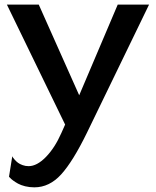

<svg xmlns="http://www.w3.org/2000/svg" viewBox="-20 -575 676 832"><path d="M246.1 1 262.2 -35.2 9.8 -555.2H147.9L323.2 -162.1L490.2 -555.2H626L356.9 0Q296.4 124 245.4 180.4Q194.3 236.8 128.9 236.8Q107.9 236.8 89.1 232.2Q70.3 227.5 58.1 220.7Q45.9 213.9 36.6 207Q27.3 200.2 23.4 195.3L19 190.9L33.2 102.1Q34.2 104.5 36.1 107.7Q38.1 110.8 44.4 117.9Q50.8 125 58.3 130.6Q65.9 136.2 78.1 140.6Q90.3 145 104 145Q140.1 145 179 105.2Q217.8 65.4 246.1 1Z"/></svg>

Font: Sporting Grotesque
Style: Regular
Weight: 400
Designer: Lucas LE BIHAN
Foundry: Lucas LE BIHAN
Version: Version 2.001;PS 2.1;hotconv 1.0.88;makeotf.lib2.5.647800